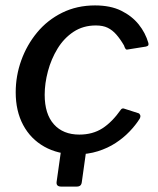

<svg xmlns="http://www.w3.org/2000/svg" viewBox="-20 -560 585 709"><path d="M206 129Q187 129 189 112L210 -37H303L282 113Q281 121 276.5 125Q272 129 263 129ZM331 -540Q388 -540 427.5 -520.5Q467 -501 492 -470Q517 -439 528 -401Q529 -395 527.5 -392.5Q526 -390 519 -388L450 -377Q446 -376 443 -380.5Q440 -385 438 -392Q424 -416 409.5 -432.5Q395 -449 377.5 -457.5Q360 -466 334 -466Q287 -466 251.5 -442.5Q216 -419 192.5 -380.5Q169 -342 157 -297Q145 -252 145 -210Q145 -139 179 -101Q213 -63 273 -63Q322 -63 358 -86Q394 -109 427 -156Q432 -162 441 -158L491 -142Q495 -141 497.5 -135.5Q500 -130 496 -122Q481 -98 458.5 -74.5Q436 -51 407 -32Q378 -13 341.5 -1.5Q305 10 262 10Q194 10 143.5 -18.5Q93 -47 65.5 -98.5Q38 -150 38 -219Q38 -280 58.5 -337Q79 -394 117 -440Q155 -486 209.5 -513Q264 -540 331 -540Z"/></svg>

Font: Libre Franklin Medium
Style: Italic
Weight: 500
Italic angle: -8°
Designer: Pablo Impallari, Rodrigo Fuenzalida, Nhung Nguyen
Foundry: Impallari Type
Version: Version 3.000